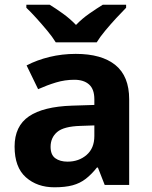

<svg xmlns="http://www.w3.org/2000/svg" viewBox="-20 -786 644 816"><path d="M302 -557Q412 -557 470.5 -509.5Q529 -462 529 -364V0H425L396 -74H392Q369 -45 344.5 -26Q320 -7 288.5 1.5Q257 10 211 10Q138 10 90 -32.5Q42 -75 42 -163Q42 -250 103 -291.5Q164 -333 286 -337L381 -340V-364Q381 -407 358.5 -427Q336 -447 296 -447Q256 -447 218 -435.5Q180 -424 142 -407L93 -508Q137 -531 190.5 -544Q244 -557 302 -557ZM323 -251Q251 -249 223 -225Q195 -201 195 -162Q195 -128 215 -113.5Q235 -99 267 -99Q315 -99 348 -127.5Q381 -156 381 -208V-253ZM217 -606Q203 -629 180.5 -656Q158 -683 134.5 -709Q111 -735 92 -753V-766H191Q217 -750 247 -728.5Q277 -707 303 -680Q329 -707 360 -728.5Q391 -750 417 -766H516V-753Q498 -735 474 -709Q450 -683 427.5 -656Q405 -629 391 -606Z"/></svg>

Font: Noto Sans Thaana
Style: Regular
Weight: 400
Designer: Monotype Design Team
Foundry: Monotype Imaging Inc.
Version: Version 2.001